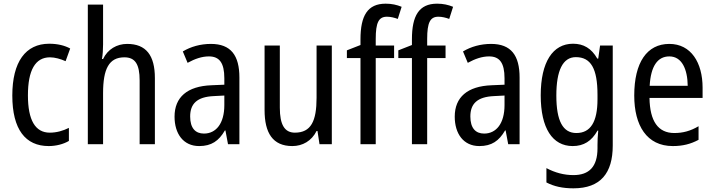

<svg xmlns="http://www.w3.org/2000/svg" viewBox="-20 -785 3887 1045"><path d="M245 10C284 10 325 0 355 -18V-89C323 -73 288 -63 251 -63C172 -63 132 -131 132 -266C132 -403 172 -473 252 -473C279 -473 310 -464 337 -452L362 -521C333 -537 294 -547 248 -547C119 -547 47 -448 47 -265C47 -80 119 10 245 10Z M541 -543V-760H458V0H541V-278C541 -410 573 -473 657 -473C716 -473 740 -435 740 -347V0H823V-360C823 -484 775 -546 672 -546C616 -546 566 -517 541 -464H535C539 -487 541 -515 541 -543Z M1128 -546C1071 -546 1018 -531 975 -505L1001 -443C1041 -465 1079 -478 1117 -478C1174 -478 1201 -443 1201 -359V-324L1131 -321C999 -316 930 -256 930 -150C930 -58 977 10 1064 10C1131 10 1171 -18 1204 -75H1207L1221 0H1283V-363C1283 -483 1237 -546 1128 -546ZM1144 -262 1201 -265V-213C1201 -113 1156 -58 1090 -58C1044 -58 1015 -87 1015 -151C1015 -220 1052 -258 1144 -262Z M1786 -537H1703V-253C1703 -126 1673 -63 1585 -63C1529 -63 1503 -106 1503 -199V-537H1420V-186C1420 -62 1464 10 1571 10C1627 10 1676 -18 1703 -72H1708L1719 0H1786Z M2125 -469V-537H2025V-573C2025 -662 2041 -694 2086 -694C2106 -694 2126 -689 2145 -682L2166 -748C2139 -759 2112 -765 2079 -765C1980 -765 1942 -699 1942 -571V-540L1868 -511V-469H1942V0H2025V-469Z M2405 -469V-537H2305V-573C2305 -662 2321 -694 2366 -694C2386 -694 2406 -689 2425 -682L2446 -748C2419 -759 2392 -765 2359 -765C2260 -765 2222 -699 2222 -571V-540L2148 -511V-469H2222V0H2305V-469Z M2653 -546C2596 -546 2543 -531 2500 -505L2526 -443C2566 -465 2604 -478 2642 -478C2699 -478 2726 -443 2726 -359V-324L2656 -321C2524 -316 2455 -256 2455 -150C2455 -58 2502 10 2589 10C2656 10 2696 -18 2729 -75H2732L2746 0H2808V-363C2808 -483 2762 -546 2653 -546ZM2669 -262 2726 -265V-213C2726 -113 2681 -58 2615 -58C2569 -58 2540 -87 2540 -151C2540 -220 2577 -258 2669 -262Z M3099 -547C2989 -547 2923 -448 2923 -266C2923 -87 2987 10 3097 10C3157 10 3200 -17 3232 -74H3236C3233 -48 3232 -15 3232 5V22C3232 123 3186 168 3101 168C3050 168 3001 155 2954 130V208C2996 230 3043 240 3101 240C3249 240 3315 157 3315 7V-537H3246L3236 -466H3231C3199 -522 3156 -547 3099 -547ZM3114 -474C3196 -474 3232 -412 3232 -269V-245C3232 -121 3194 -61 3117 -61C3044 -61 3008 -126 3008 -265C3008 -401 3043 -474 3114 -474Z M3623 -546C3501 -546 3432 -445 3432 -265C3432 -102 3500 10 3642 10C3696 10 3739 -1 3782 -24V-98C3738 -72 3697 -61 3650 -61C3562 -61 3517 -125 3515 -252H3804V-308C3804 -444 3741 -546 3623 -546ZM3623 -478C3692 -478 3722 -407 3723 -318H3516C3522 -425 3559 -478 3623 -478Z"/></svg>

Font: Noto Sans Gujarati Condensed
Style: Regular
Weight: 400
Width: 3
Designer: Jelle Bosma - Monotype Design Team, Universal Thirst
Foundry: Monotype Imaging Inc.
Version: Version 2.106